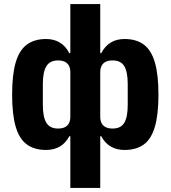

<svg xmlns="http://www.w3.org/2000/svg" viewBox="-20 -730 844 950"><path d="M328 200V-56H323Q305 -22 276 -5Q247 12 208 12Q150 12 112.5 -15.5Q75 -43 57.5 -103.5Q40 -164 40 -262Q40 -360 57.5 -420.5Q75 -481 112.5 -509Q150 -537 208 -537Q247 -537 276 -519.5Q305 -502 323 -467H328V-710H476V-467H481Q499 -502 528 -519.5Q557 -537 596 -537Q655 -537 692 -509Q729 -481 746.5 -420.5Q764 -360 764 -262Q764 -164 746.5 -103.5Q729 -43 692 -15.5Q655 12 596 12Q557 12 528 -5Q499 -22 481 -56H476V200ZM267 -94Q289 -94 302.5 -101.5Q316 -109 322 -122Q328 -135 328 -152V-373Q328 -390 322 -403Q316 -416 302.5 -423.5Q289 -431 267 -431Q227 -431 209.5 -402.5Q192 -374 192 -314V-211Q192 -151 209.5 -122.5Q227 -94 267 -94ZM537 -94Q578 -94 595 -122.5Q612 -151 612 -211V-314Q612 -374 595 -402.5Q578 -431 537 -431Q515 -431 501.5 -423.5Q488 -416 482 -403Q476 -390 476 -373V-152Q476 -135 482 -122Q488 -109 501.5 -101.5Q515 -94 537 -94Z"/></svg>

Font: IBM Plex Sans Var
Style: Regular
Weight: 400
Designer: Mike Abbink, Paul van der Laan, Pieter van Rosmalen
Foundry: Bold Monday
Version: Version 3.000